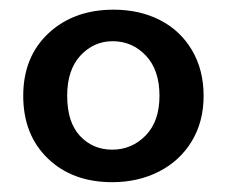

<svg xmlns="http://www.w3.org/2000/svg" viewBox="-20 -722 467 395"><path d="M27.8 -524.9Q27.8 -605 79.8 -653.6Q131.8 -702.1 213.9 -702.1Q267.1 -702.1 309.1 -680.7Q351.1 -659.2 375 -618.7Q398.9 -578.1 398.9 -524.9Q398.9 -471.7 374.5 -431.4Q350.1 -391.1 307.1 -369.1Q264.2 -347.2 210.9 -347.2Q128.9 -347.2 78.4 -396Q27.8 -444.8 27.8 -524.9ZM118.2 -524.9Q118.2 -470.7 144.5 -442.4Q170.9 -414.1 210.9 -414.1Q251 -414.1 279.5 -443.1Q308.1 -472.2 308.1 -524.9Q308.1 -578.1 280 -607.7Q252 -637.2 211.9 -637.2Q172.9 -637.2 145.5 -607.7Q118.2 -578.1 118.2 -524.9Z"/></svg>

Font: Poppins Medium
Style: Regular
Weight: 500
Designer: Ninad Kale (Devanagari), Jonny Pinhorn (Latin)
Foundry: Indian Type Foundry
Version: 4.004